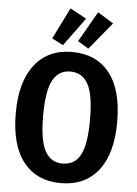

<svg xmlns="http://www.w3.org/2000/svg" viewBox="-62 -993 754 1056"><g transform="rotate(5 314.5 -465.0)"><path d="M594 -346Q594 -171 520.5 -77.5Q447 16 314 16Q181 16 107.5 -76.5Q34 -169 34 -346Q34 -520 108 -614Q182 -708 314 -708Q447 -708 520.5 -616Q594 -524 594 -346ZM185 -346Q185 -210 217 -151Q249 -92 314 -92Q381 -92 412.5 -150.5Q444 -209 444 -346Q444 -482 412 -541Q380 -600 314 -600Q249 -600 217 -541Q185 -482 185 -346ZM374 -897 260 -741 198 -773 284 -946ZM524 -884 401 -734 341 -770 437 -938Z"/></g></svg>

Font: Fira Sans Condensed SemiBold
Style: Regular
Weight: 600
Width: 3
Designer: bBox Type GmbH & Carrois Corporate GbR & Edenspiekermann AG
Foundry: bBox Type GmbH & Carrois Corporate GbR & Edenspiekermann AG
Version: Version 4.301